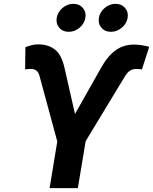

<svg xmlns="http://www.w3.org/2000/svg" viewBox="-20 -965 786 985"><path d="M234.4 0 273.9 -239.3 182.1 -577.6Q177.7 -593.8 167.2 -602.5Q156.7 -611.3 139.2 -611.3Q131.8 -611.3 121.6 -610.6Q111.3 -609.9 108.9 -608.9L110.4 -723.6Q127 -729 142.3 -733.4Q157.7 -737.8 179.2 -737.3Q229 -736.8 262.9 -710Q296.9 -683.1 311.5 -614.3L364.7 -380.4L496.1 -612.8Q530.3 -675.3 571.5 -705.8Q612.8 -736.3 667 -736.3Q686.5 -736.3 708.5 -732.9Q730.5 -729.5 745.6 -724.6L708 -608.9Q706.1 -609.9 695.8 -610.6Q685.5 -611.3 678.7 -611.3Q660.2 -611.3 646.5 -602.1Q632.8 -592.8 623.5 -577.6L419.4 -240.7L379.4 0ZM548.8 -801.8Q518.1 -801.8 500.2 -822.8Q482.4 -843.8 487.3 -873.5Q492.2 -903.3 517.1 -924.3Q542 -945.3 572.8 -945.3Q603.5 -945.3 621.6 -924.3Q639.6 -903.3 634.8 -873.5Q629.9 -843.8 604.7 -822.8Q579.6 -801.8 548.8 -801.8ZM332.5 -801.8Q301.8 -801.8 283.9 -822.8Q266.1 -843.8 271 -873.5Q275.9 -903.3 300.8 -924.3Q325.7 -945.3 356.4 -945.3Q387.2 -945.3 405 -924.3Q422.9 -903.3 418 -873.5Q413.1 -843.8 388.2 -822.8Q363.3 -801.8 332.5 -801.8Z"/></svg>

Font: Inter 16pt
Style: Bold Italic
Weight: 700
Italic angle: -9.3988°
Version: Version 4.001;git-66647c0bb